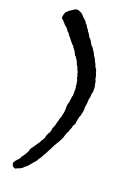

<svg xmlns="http://www.w3.org/2000/svg" viewBox="-180 -874 739 1091"><g transform="rotate(20 189.5 -328.5)"><path d="M80 -813H95L107 -808L118 -802L126 -794L135 -784L153 -768L159 -757L168 -749L173 -738L181 -729L187 -718L194 -709L200 -699L206 -688L216 -679L232 -651L243 -640L251 -627L261 -613L265 -601L276 -587L281 -573L290 -558L295 -543L305 -529L309 -513L316 -497L318 -480L325 -464L327 -449L331 -433V-403L327 -390V-375L324 -362L322 -350V-336L320 -323L318 -312V-296L317 -283L314 -269L311 -254L305 -240L303 -227L300 -214L299 -199L290 -186L287 -172L281 -157L276 -143L270 -132L265 -117L261 -103L254 -88L246 -73L236 -57L227 -42L220 -27L213 -13L206 -1L200 13L191 27L183 43L172 58L162 75L150 88L137 104L126 117L113 127L102 138L88 146L76 150L65 156L54 153L44 142L42 128L48 117L58 105L69 94L76 79L87 65L95 51L103 36L107 21L118 6L136 -21L144 -32L150 -44L157 -55L163 -66L166 -80L172 -94L179 -105L183 -117L185 -132L190 -143L195 -157L198 -170L202 -184L205 -198L210 -209L213 -224L217 -242L218 -260V-279L220 -292L224 -305L225 -314L227 -325L228 -338L231 -347V-392L228 -405V-416L225 -427L224 -436L218 -449V-458L213 -468L211 -480L206 -490L202 -499L198 -510L191 -520L188 -529L183 -540L177 -549L172 -558L163 -566L158 -577L153 -587L147 -595L140 -603L135 -613L126 -620L120 -628L113 -636L106 -646L92 -662L87 -671L77 -679L72 -687L66 -695L50 -709L36 -725L28 -732L21 -740V-750L24 -762L29 -776L37 -783L46 -792L58 -799L68 -806Z"/></g></svg>

Font: Tagesschrift
Style: Regular
Weight: 400
Designer: Yanone
Version: Version 2.000; ttfautohint (v1.8.4.7-5d5b)